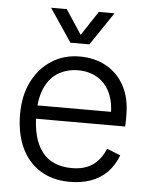

<svg xmlns="http://www.w3.org/2000/svg" viewBox="-53 -762 631 817"><g transform="rotate(5 263.0 -353.5)"><path d="M275 12Q201 12 148 -21.5Q95 -55 67.5 -115.5Q40 -176 40 -257Q40 -337 70 -396.5Q100 -456 152.5 -489.5Q205 -523 272 -523Q337 -523 386.5 -495Q436 -467 463.5 -415.5Q491 -364 491 -292Q491 -277 491 -264Q491 -251 490 -243H83V-300H453L425 -283Q426 -341 407 -381.5Q388 -422 352.5 -443Q317 -464 270 -464Q226 -464 189 -443.5Q152 -423 130.5 -378.5Q109 -334 109 -262Q109 -158 151.5 -102.5Q194 -47 279 -47Q332 -47 366.5 -70Q401 -93 422 -142L480 -119Q463 -75 434.5 -46Q406 -17 366 -2.5Q326 12 275 12ZM227 -578 132 -719H199L284 -590H251L336 -719H403L308 -578Z"/></g></svg>

Font: TikTok Sans 24pt Light
Style: Regular
Weight: 300
Version: Version 4.000